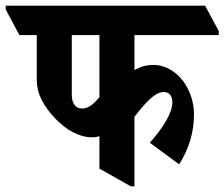

<svg xmlns="http://www.w3.org/2000/svg" viewBox="-82 -646 788 674"><path d="M241 -164C250 -164 258 -165 267 -168V-54L377 8H390V-236C432 -290 463 -323 493 -323C512 -323 523 -309 523 -288C523 -250 494 -202 444 -145L547 -69C580 -122 599 -179 599 -245C599 -287 585 -328 562 -360C537 -393 501 -418 456 -418C430 -418 409 -411 390 -400V-523H686V-537L638 -626H-62V-613L-14 -523H47V-367C47 -314 73 -271 112 -230C149 -191 195 -164 241 -164ZM170 -314V-523H267V-305C244 -277 226 -265 206 -265C183 -265 170 -283 170 -314Z"/></svg>

Font: Noto Serif Devanagari ExtraCondensed ExtraBold
Style: Regular
Weight: 800
Width: 2
Designer: Universal Thirst, Indian Type Foundry and the Monotype Design Team
Foundry: Monotype Imaging Inc.
Version: Version 2.004